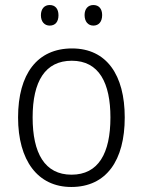

<svg xmlns="http://www.w3.org/2000/svg" viewBox="-20 -735 569 765"><path d="M143 -674C143 -649 157 -633 178 -633C200 -633 213 -648 213 -674C213 -700 200 -715 178 -715C157 -715 143 -700 143 -674ZM317 -675C317 -649 331 -633 352 -633C374 -633 387 -649 387 -675C387 -700 374 -715 352 -715C331 -715 317 -700 317 -675ZM477 -267C477 -436 405 -542 267 -542C129 -542 52 -441 52 -267C52 -96 130 10 264 10C404 10 477 -96 477 -267ZM110 -267C110 -411 160 -493 266 -493C375 -493 420 -404 420 -267C420 -124 372 -39 265 -39C158 -39 110 -125 110 -267Z"/></svg>

Font: Noto Sans Khmer SemiCondensed Light
Style: Regular
Weight: 300
Width: 4
Designer: Danh Hong and the Monotype Design Team
Foundry: Monotype Imaging Inc.
Version: Version 2.004